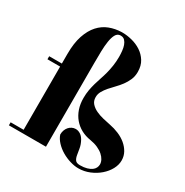

<svg xmlns="http://www.w3.org/2000/svg" viewBox="-166 -840 958 994"><g transform="rotate(30 313.0 -343.5)"><path d="M16.1 -409.2H91.8V-466.8Q91.8 -531.2 106.9 -576.4Q122.1 -621.6 147.7 -649.9Q173.3 -678.2 207.3 -691.2Q241.2 -704.1 278.8 -705.1H284.2Q311 -705.1 341.1 -697.5Q371.1 -689.9 396.2 -673.6Q421.4 -657.2 437.7 -631.1Q454.1 -605 454.1 -567.9Q454.1 -541.5 444.8 -520.3Q435.5 -499 421.9 -480.7Q408.2 -462.4 392.1 -446Q376 -429.7 362.3 -413.8Q348.6 -397.9 339.4 -381.6Q330.1 -365.2 330.1 -346.2Q330.1 -323.7 343.5 -308.8Q356.9 -293.9 377.2 -284.4Q397.5 -274.9 421.1 -269.3Q444.8 -263.7 464.8 -259.8Q493.2 -254.4 519.5 -243.4Q545.9 -232.4 566.2 -215.6Q586.4 -198.7 598.6 -177Q610.8 -155.3 610.8 -128.9Q610.8 -102.5 596.7 -76.4Q582.5 -50.3 558.3 -29.3Q534.2 -8.3 502.4 4.9Q470.7 18.1 436 18.1Q412.6 18.1 386 10Q359.4 2 335.4 -12.2Q311.5 -26.4 293.5 -45.7Q275.4 -64.9 268.1 -86.9Q268.1 -100.6 272.2 -112.3Q276.4 -124 283.9 -132.8Q291.5 -141.6 301.8 -146.7Q312 -151.9 324.2 -151.9Q338.4 -151.9 351.8 -143.6Q365.2 -135.3 375 -118.2Q387.2 -96.2 390.6 -75.2Q394 -54.2 397 -37.4Q399.9 -20.5 407.5 -10.3Q415 0 436 0Q459.5 0 476.3 -4.9Q493.2 -9.8 503.7 -17.3Q514.2 -24.9 519 -34.9Q523.9 -44.9 523.9 -55.2Q523.9 -67.9 517.1 -81.1Q510.3 -94.2 497.1 -106Q483.9 -117.7 464.1 -126.7Q444.3 -135.7 418 -140.1Q386.2 -145 360.6 -158.9Q335 -172.9 316.4 -194.8Q297.9 -216.8 287.8 -246.1Q277.8 -275.4 277.8 -311Q277.8 -336.4 281.7 -358.4Q285.6 -380.4 291.5 -401.1Q297.4 -421.9 304.4 -442.4Q311.5 -462.9 317.4 -485.1Q323.2 -507.3 327.1 -532.7Q331.1 -558.1 331.1 -587.9Q331.1 -604 329.3 -621.6Q327.6 -639.2 322.5 -653.6Q317.4 -668 308.3 -677.5Q299.3 -687 284.2 -687H279.8Q263.2 -685.1 254.4 -668.5Q245.6 -651.9 241.5 -625.2Q237.3 -598.6 236.6 -565.2Q235.8 -531.7 235.8 -496.1V4.9H14.2V-13.2H91.8V-391.1H16.1Z"/></g></svg>

Font: Purple Purse
Style: Regular
Weight: 400
Designer: Astigmatic (AOETI)
Foundry: Astigmatic (AOETI)
Version: Version 1.000